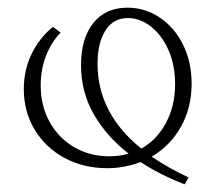

<svg xmlns="http://www.w3.org/2000/svg" viewBox="-20 -434 564 500"><path d="M375 -26Q421 5 471 28L461 46Q398 22 346 -12Q304 4 259 4Q198 4 148.5 -22.5Q99 -49 70.5 -96Q42 -143 42 -202Q42 -252 62.5 -294Q83 -336 118 -364L138 -349Q114 -325 100 -289Q86 -253 86 -212Q86 -158 109.5 -116Q133 -74 173.5 -50.5Q214 -27 264 -27Q293 -27 315 -34Q258 -78 224.5 -136Q191 -194 191 -265Q191 -334 223 -374Q255 -414 312 -414Q358 -414 396.5 -388Q435 -362 457 -317Q479 -272 479 -216Q479 -154 451.5 -104.5Q424 -55 375 -26ZM348 -47Q389 -70 412.5 -114.5Q436 -159 436 -215Q436 -264 419 -303Q402 -342 373.5 -364.5Q345 -387 313 -387Q275 -387 254.5 -354.5Q234 -322 234 -268Q234 -139 348 -47Z"/></svg>

Font: Ysabeau Light
Style: Regular
Weight: 300
Designer: Christian Thalmann (Catharsis Fonts)
Version: Version 0.003